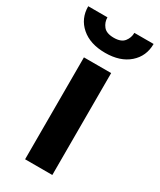

<svg xmlns="http://www.w3.org/2000/svg" viewBox="-222 -800 717 862"><g transform="rotate(30 136.5 -368.5)"><path d="M206.5 -528.3V0H65.4V-528.3ZM206.5 -736.8H306.2Q306.2 -673.3 260.5 -633.3Q214.8 -593.3 137.2 -593.3Q59.1 -593.3 13.2 -633.3Q-32.7 -673.3 -32.7 -736.8H66.9Q66.9 -711.4 82.8 -691.4Q98.6 -671.4 137.2 -671.4Q174.8 -671.4 190.7 -691.4Q206.5 -711.4 206.5 -736.8Z"/></g></svg>

Font: Vazirmatn UI
Style: Bold
Weight: 700
Designer: Saber Rastikerdar
Foundry: Saber Rastikerdar
Version: Version 33.003